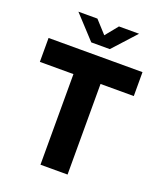

<svg xmlns="http://www.w3.org/2000/svg" viewBox="-166 -1034 957 1139"><g transform="rotate(20 312.5 -465.0)"><path d="M385 -930 321 -851 249 -930H129L263 -785H380L512 -930ZM16 -572H228V0H399V-572H609V-723H16Z"/></g></svg>

Font: United Sans ExtraBold
Style: Regular
Weight: 800
Designer: Pablo Impallari, Rodrigo Fuenzalida (Modified by Dan O. Williams)
Version: Version 1.000;PS 001.000;hotconv 1.0.88;makeotf.lib2.5.64775